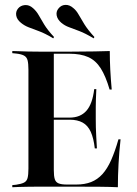

<svg xmlns="http://www.w3.org/2000/svg" viewBox="-20 -785 576 805"><path d="M142.7 -2.4Q119.4 -2.4 98 -2Q76.6 -1.6 60.1 -1.2Q43.5 -0.8 31.5 0V-8.9L47.6 -10.5Q69.4 -13.7 80.6 -19.4Q91.9 -25 95.6 -38.7Q99.2 -52.4 99.2 -78.2V-492.7Q99.2 -518.5 95.6 -532.3Q91.9 -546 80.6 -552Q69.4 -558.1 47.6 -560.5L31.5 -562.1V-571Q43.5 -571 60.1 -570.2Q76.6 -569.4 98 -569Q119.4 -568.5 142.7 -568.5H153.2H280.6Q337.1 -568.5 375.8 -569.4Q414.5 -570.2 440.3 -571Q440.3 -533.9 442.3 -493.5Q444.4 -453.2 448.4 -409.7H439.5Q423.4 -465.3 402.4 -498.4Q381.5 -531.5 350 -545.6Q318.5 -559.7 271 -559.7H205.6V-71.8Q205.6 -46.8 209.7 -33.9Q213.7 -21 225.8 -16.1Q237.9 -11.3 259.7 -11.3H300Q335.5 -11.3 362.1 -21.8Q388.7 -32.3 409.3 -54.8Q429.8 -77.4 446 -113.7Q462.1 -150 476.6 -200.8H485.5Q479.8 -148.4 477 -98Q474.2 -47.6 474.2 0Q442.7 -1.6 397.6 -2Q352.4 -2.4 284.7 -2.4H153.2ZM180.6 -283.1V-291.9H339.5V-283.1ZM377.4 -162.9Q372.6 -205.6 360.5 -232.3Q348.4 -258.9 326.6 -271Q304.8 -283.1 271.8 -283.1V-291.9Q316.9 -291.9 342.3 -320.6Q367.7 -349.2 375 -411.3H383.9Q381.5 -362.1 381.5 -335.9Q381.5 -309.7 381.5 -287.1Q381.5 -269.4 381.9 -251.6Q382.3 -233.9 383.5 -212.9Q384.7 -191.9 386.3 -162.9ZM203.2 -624.2Q168.5 -645.2 143.1 -654.4Q117.7 -663.7 100 -670.6Q82.3 -677.4 67.7 -689.5Q50.8 -703.2 48 -719.8Q45.2 -736.3 55.6 -749.2Q66.1 -762.1 84.3 -763.7Q102.4 -765.3 118.5 -750.8Q133.1 -737.9 142.3 -721.4Q151.6 -704.8 165.3 -682.3Q179 -659.7 206.5 -629.8ZM372.6 -624.2Q337.9 -645.2 312.5 -654.8Q287.1 -664.5 269.4 -671Q251.6 -677.4 237.1 -689.5Q221 -703.2 217.7 -719.8Q214.5 -736.3 225 -749.2Q236.3 -763.7 254 -764.5Q271.8 -765.3 287.9 -750.8Q300 -741.1 309.7 -723.8Q319.4 -706.5 333.9 -683.1Q348.4 -659.7 375.8 -629.8Z"/></svg>

Font: Playfair 144pt SemiCondensed SemiBold
Style: Regular
Weight: 600
Width: 4
Designer: Claus Eggers Sørensen
Foundry: Claus Eggers Sørensen
Version: Version 2.203